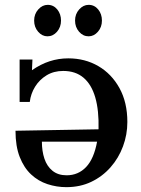

<svg xmlns="http://www.w3.org/2000/svg" viewBox="-20 -757 583 793"><path d="M254 16Q214 16 176 3.5Q138 -9 108.5 -36.5Q79 -64 61.5 -108.5Q44 -153 44 -217L387 -223Q389 -301 373.5 -354.5Q358 -408 325 -436Q292 -464 241 -464Q202 -464 172.5 -446Q143 -428 125 -399Q107 -370 103 -336H61V-511H114L112 -467Q148 -492 185 -504Q222 -516 262 -516Q331 -516 386 -484Q441 -452 473.5 -393Q506 -334 506 -253Q506 -201 488 -152.5Q470 -104 436.5 -66Q403 -28 357 -6Q311 16 254 16ZM255 -33Q303 -33 335.5 -67Q368 -101 381 -172H153Q153 -133 163.5 -101.5Q174 -70 197 -51.5Q220 -33 255 -33ZM346 -607Q323 -607 306.5 -626Q290 -645 290 -672Q290 -699 307 -718Q324 -737 346 -737Q370 -737 385.5 -718Q401 -699 401 -672Q401 -645 384.5 -626Q368 -607 346 -607ZM176 -607Q154 -607 137.5 -626Q121 -645 121 -672Q121 -699 138 -718Q155 -737 177 -737Q201 -737 216.5 -718Q232 -699 232 -672Q232 -645 215.5 -626Q199 -607 176 -607Z"/></svg>

Font: Lora Medium
Style: Regular
Weight: 500
Designer: Olga Karpushina, Alexei Vanyashin (Cyrillic)
Foundry: Cyreal
Version: Version 3.004